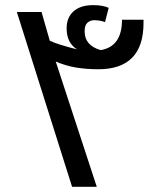

<svg xmlns="http://www.w3.org/2000/svg" viewBox="-20 -720 603 740"><path d="M44.9 -673.8H140.1L171.9 -563Q202.6 -548.3 276.9 -529.8Q236.8 -554.7 236.8 -610.8Q236.8 -652.3 263.4 -676.3Q290 -700.2 338.9 -700.2Q375.5 -700.2 398.9 -689.9L384.8 -634.8Q365.7 -642.1 342.8 -642.1Q328.1 -642.1 317.1 -632.6Q306.2 -623 306.2 -599.1Q306.2 -544.4 368.2 -526.9Q450.2 -540.5 450.2 -644H533.2V-631.8Q533.2 -453.1 358.9 -453.1Q313 -453.1 273.2 -459.7Q233.4 -466.3 194.8 -482.9L353 0H257.8Z"/></svg>

Font: Droid Arabic Kufi
Style: Regular
Weight: 400
Designer: Pascal Zoghbi
Foundry: Irfont.ir
Version: Version 1.00 February 28, 2013, initial release